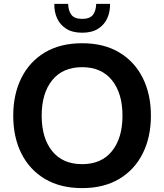

<svg xmlns="http://www.w3.org/2000/svg" viewBox="-20 -954 843 986"><path d="M48 -360Q48 -470 90 -554Q132 -638 211 -685Q290 -732 402 -732Q513 -732 592 -685Q671 -638 713 -554Q755 -470 755 -360Q755 -250 713 -166Q671 -82 592 -35Q513 12 402 12Q290 12 211 -35Q132 -82 90 -165.5Q48 -249 48 -360ZM194 -360Q194 -245 248 -178Q302 -111 402 -111Q501 -111 555 -178Q609 -245 609 -360Q609 -475 555 -542Q501 -609 402 -609Q302 -609 248 -542Q194 -475 194 -360ZM402 -786Q352 -786 320 -806.5Q288 -827 273 -860.5Q258 -894 259 -934H330Q331 -898 347 -877.5Q363 -857 402 -857Q441 -857 457 -877.5Q473 -898 474 -934H545Q546 -894 531 -860.5Q516 -827 484 -806.5Q452 -786 402 -786Z"/></svg>

Font: Kufam SemiBold
Style: Regular
Weight: 600
Designer: Wael Morcos, Artur Schmal
Foundry: Original Type
Version: Version 1.300; ttfautohint (v1.8.3)